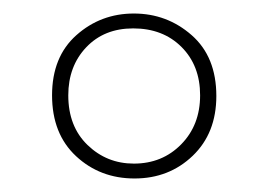

<svg xmlns="http://www.w3.org/2000/svg" viewBox="-20 -743 398 284"><path d="M179 -479Q128 -479 92.5 -512Q57 -545 57 -602Q57 -659 93 -691Q129 -723 178 -723Q227 -723 263.5 -691Q300 -659 300 -601Q300 -546 265 -512.5Q230 -479 179 -479ZM178 -501Q220 -501 248 -529.5Q276 -558 276 -602Q276 -646 248.5 -673.5Q221 -701 177 -701Q134 -701 107.5 -673Q81 -645 81 -602Q81 -556 109.5 -528.5Q138 -501 178 -501Z"/></svg>

Font: Noto Sans Gujarati UI ExtraCondensed Thin
Style: Regular
Weight: 100
Width: 2
Designer: Jelle Bosma - Monotype Design Team, Universal Thirst
Foundry: Monotype Imaging Inc.
Version: Version 2.106; ttfautohint (v1.8.4.7-5d5b)